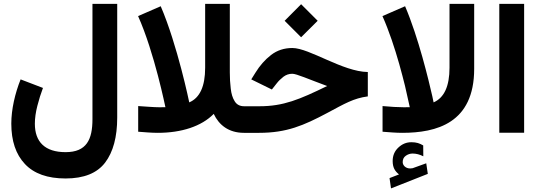

<svg xmlns="http://www.w3.org/2000/svg" viewBox="-20 -705 2868 1019"><path d="M602.1 -684.6H470.7V-72.3C470.7 35.6 439.5 102.5 328.1 102.5C218.3 102.5 165 47.9 165 -48.3C165 -77.1 169.4 -108.9 178.2 -143.1C187 -177.2 196.8 -209 208 -238.3L89.4 -283.7C59.6 -209 40 -124.5 40 -48.8C40 43 64 114.3 112.3 165.5C160.6 216.8 232.4 242.2 328.1 242.2C425.3 242.2 495.6 213.9 538.1 157.7C580.6 101.6 602.1 22 602.1 -81.1Z M984.4 -161.6C984.9 -159.7 921.9 -465.3 833 -671.9L712.9 -619.6C800.3 -423.8 857.9 -134.3 857.9 -136.2C848.6 -135.7 838.9 -135.7 827.1 -135.7C797.4 -135.7 753.9 -139.6 713.4 -142.1V-5.9C748.5 -3.4 782.2 0 817.4 0C943.8 0 1049.8 -34.7 1114.3 -100.6C1142.1 -41.5 1193.8 0 1274.4 0H1293.9V-141.1H1275.9C1252.9 -141.1 1236.3 -149.9 1225.6 -167.5C1214.4 -185.1 1207.5 -207.5 1204.6 -235.4C1201.2 -262.7 1199.7 -291 1199.7 -319.8V-684.6H1068.8V-345.7C1068.8 -246.6 1040.5 -185.5 984.4 -161.6Z M1490.7 -594.7 1578.1 -507.3 1666 -594.7 1578.1 -682.6ZM1273.9 0H1355.5C1501 0 1591.3 -38.6 1717.8 -106C1809.1 -154.8 1856.9 -183.6 1932.1 -193.4V-322.8C1799.8 -324.2 1622.1 -450.2 1531.7 -450.2C1488.3 -450.2 1450.7 -438 1418.5 -413.1C1386.2 -388.2 1358.4 -356.4 1335.4 -318.8L1313.5 -283.7L1422.9 -230L1448.7 -262.7C1458 -274.9 1469.7 -286.1 1483.9 -297.4C1498 -308.1 1513.7 -313.5 1531.2 -313.5C1554.2 -313.5 1616.2 -285.2 1716.3 -248.5C1568.8 -176.8 1484.9 -141.1 1356.9 -141.1H1273.9Z M2114.3 0C2296.4 0 2496.6 -51.3 2496.6 -339.8V-684.6H2365.7V-345.7C2365.7 -247.6 2337.4 -186 2281.2 -161.6L2274.4 -194.3C2255.4 -277.8 2200.7 -506.8 2129.9 -671.9L2009.8 -619.6C2044.9 -541 2075.2 -448.7 2099.1 -364.3C2110.8 -321.8 2121.1 -283.7 2129.4 -249.5C2137.7 -214.8 2146 -177.2 2154.8 -136.2C2146.5 -136.2 2135.7 -135.7 2124 -135.7C2094.2 -135.7 2050.8 -138.2 2010.3 -142.1V-5.9C2045.4 -3.4 2079.1 0 2114.3 0ZM2047.4 240.2 2055.2 294.9 2250.5 217.8 2242.2 161.6 2171.9 187 2168 188C2164.1 188.5 2160.2 189 2156.7 189C2133.3 189 2117.7 173.3 2117.2 155.8C2117.2 140.6 2122.6 129.4 2133.8 121.6C2145 113.8 2156.7 109.9 2169.9 109.9C2188.5 109.9 2207.5 114.7 2226.6 124.5L2226.1 66.9C2207 55.7 2190.9 49.8 2163.1 49.8C2137.2 49.8 2114.3 59.1 2094.2 78.1C2074.2 96.7 2064 120.6 2064 149.4C2064 184.1 2075.7 203.1 2097.7 220.7Z M2629.9 -684.6V-0.5H2761.7V-684.6Z"/></svg>

Font: Vazirmatn ExtraBold
Style: Regular
Weight: 800
Designer: Saber Rastikerdar
Foundry: Saber Rastikerdar
Version: Version 33.003